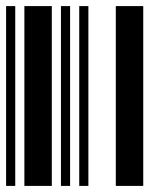

<svg xmlns="http://www.w3.org/2000/svg" viewBox="-20 -610 520 630"><path d="M0 0V-590H30V0ZM60 0V-590H150V0ZM180 0V-590H210V0ZM240 0V-590H270V0ZM360 0V-590H450V0Z"/></svg>

Font: Libre Barcode 39
Style: Regular
Weight: 400
Version: Version 1.005; ttfautohint (v1.8.3)